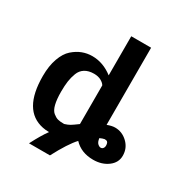

<svg xmlns="http://www.w3.org/2000/svg" viewBox="-186 -823 1021 1080"><g transform="rotate(30 324.5 -283.5)"><path d="M35 -246Q35 -312 52.5 -360.5Q70 -409 98.5 -434Q127 -459 157.5 -470.5Q188 -482 221 -482Q292 -482 354 -434V-688H483V-187Q512 -198 533 -198Q579 -198 614 -164.5Q649 -131 649 -82Q649 -37 610 -8Q571 21 515 21Q437 21 390 -29Q348 16 293 121H157Q194 49 223 10Q200 10 181 6Q35 -24 35 -246ZM168 -221Q168 -171 176 -139Q184 -107 200.5 -93.5Q217 -80 231.5 -76Q246 -72 268 -72H274Q294 -78 307 -85.5Q320 -93 351 -116V-367Q344 -380 325 -390.5Q306 -401 279 -401Q244 -401 220.5 -386.5Q197 -372 186.5 -344.5Q176 -317 172 -288.5Q168 -260 168 -221ZM485 -102Q488 -78 498.5 -68.5Q509 -59 518 -59Q527 -59 533 -66Q539 -73 539 -83Q539 -108 525 -111Q522 -112 514 -112Q502 -110 485 -102Z"/></g></svg>

Font: Coval
Style: ExtraBold
Weight: 800
Foundry: Context Ltd
Version: Version 001.000